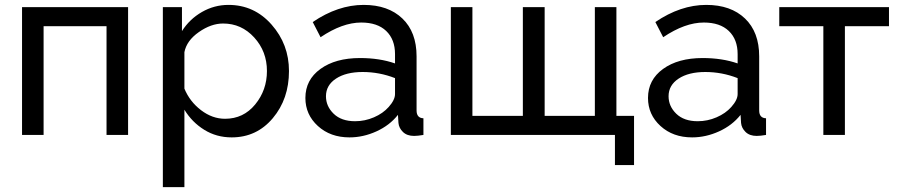

<svg xmlns="http://www.w3.org/2000/svg" viewBox="-20 -551 3667 784"><path d="M70 0V-522H503V0H415V-444H158V0Z M733 -103V213H645V-522H723V-424Q754 -473 804.5 -502Q855 -531 913 -531Q1018 -531 1089 -450.5Q1160 -370 1160 -261Q1160 -147 1094 -68.5Q1028 10 926 10Q864 10 814 -21Q764 -52 733 -103ZM1070 -261Q1070 -341 1018 -398Q966 -455 891 -455Q842 -455 792 -420Q742 -385 733 -338V-189Q755 -136 801 -101Q847 -66 899 -66Q974 -66 1022 -124.5Q1070 -183 1070 -261Z M1227 -151Q1227 -225 1288.5 -269.5Q1350 -314 1450 -314Q1530 -314 1593 -292V-330Q1593 -390 1557 -424.5Q1521 -459 1455 -459Q1378 -459 1289 -399L1257 -461Q1360 -531 1465 -531Q1565 -531 1623 -475.5Q1681 -420 1681 -321V-100Q1681 -69 1709 -68V0Q1685 4 1671 4Q1642 4 1625.5 -12Q1609 -28 1607 -49L1605 -82Q1571 -39 1517 -14.5Q1463 10 1407 10Q1329 10 1278 -36.5Q1227 -83 1227 -151ZM1567 -114Q1593 -143 1593 -167V-232Q1529 -257 1461 -257Q1393 -257 1352 -230Q1311 -203 1311 -158Q1311 -117 1342.5 -86.5Q1374 -56 1430 -56Q1470 -56 1507 -72Q1544 -88 1567 -114Z M2491 123V0H1821V-522H1909V-78H2115V-522H2204V-78H2409V-522H2497V-78H2569V123Z M2626 -151Q2626 -225 2687.5 -269.5Q2749 -314 2849 -314Q2929 -314 2992 -292V-330Q2992 -390 2956 -424.5Q2920 -459 2854 -459Q2777 -459 2688 -399L2656 -461Q2759 -531 2864 -531Q2964 -531 3022 -475.5Q3080 -420 3080 -321V-100Q3080 -69 3108 -68V0Q3084 4 3070 4Q3041 4 3024.5 -12Q3008 -28 3006 -49L3004 -82Q2970 -39 2916 -14.5Q2862 10 2806 10Q2728 10 2677 -36.5Q2626 -83 2626 -151ZM2966 -114Q2992 -143 2992 -167V-232Q2928 -257 2860 -257Q2792 -257 2751 -230Q2710 -203 2710 -158Q2710 -117 2741.5 -86.5Q2773 -56 2829 -56Q2869 -56 2906 -72Q2943 -88 2966 -114Z M3342 0V-444H3162V-522H3610V-444H3430V0Z"/></svg>

Font: Raleway-v4020 Medium
Style: Regular
Weight: 500
Designer: Matt McInerney, Pablo Impallari, Rodrigo Fuenzalida
Foundry: Matt McInerney, Pablo Impallari, Rodrigo Fuenzalida
Version: Version 4.020;PS 004.020;hotconv 1.0.88;makeotf.lib2.5.64775